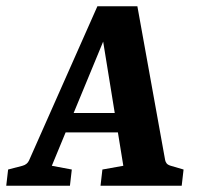

<svg xmlns="http://www.w3.org/2000/svg" viewBox="-36 -595 633 615"><path d="M158 -233H377L391 -171H135ZM493 -82Q494 -77 497.5 -72Q501 -67 511 -64L552 -52L546 0H286L292 -52L359 -64L284 -526H321L130 -64L194 -52L188 0H-16L-10 -52L36 -64Q51 -68 57 -81L276 -575H404Z"/></svg>

Font: Yrsa
Style: Bold Italic
Weight: 700
Italic angle: -7.10001°
Version: Version 2.004